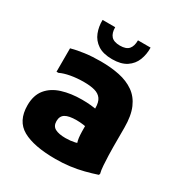

<svg xmlns="http://www.w3.org/2000/svg" viewBox="-179 -889 971 1029"><g transform="rotate(30 306.0 -374.0)"><path d="M312 12Q177 12 107.5 -27Q38 -66 38 -163Q38 -225 69 -263Q100 -301 154.5 -318Q209 -335 277 -335Q306 -335 332 -332.5Q358 -330 383 -324V-215Q371 -219 349.5 -222Q328 -225 307 -225Q259 -225 237 -211.5Q215 -198 215 -167Q215 -136 238 -124Q261 -112 302 -112Q332 -112 359 -118Q386 -124 404 -142L382 -88Q375 -106 370.5 -119.5Q366 -133 364 -148.5Q362 -164 361.5 -186Q361 -208 361 -243V-331Q361 -368 347 -387.5Q333 -407 306 -414.5Q279 -422 239 -422Q195 -422 157 -415Q119 -408 95 -396H83V-541Q119 -551 164 -557Q209 -563 261 -563Q325 -563 377.5 -552Q430 -541 468.5 -514Q507 -487 527.5 -439.5Q548 -392 548 -318V-200Q548 -178 549 -147.5Q550 -117 552 -87Q554 -57 559 -39L556 -31Q520 -19 481 -9Q442 1 399.5 6.5Q357 12 312 12ZM307 -603Q251 -603 218 -625Q185 -647 171 -683Q157 -719 158 -760H236Q236 -724 252.5 -705.5Q269 -687 307 -687Q345 -687 361 -705.5Q377 -724 377 -760H455Q456 -719 442 -683Q428 -647 395 -625Q362 -603 307 -603Z"/></g></svg>

Font: Kufam ExtraBold
Style: Regular
Weight: 800
Designer: Wael Morcos, Artur Schmal
Foundry: Original Type
Version: Version 1.300; ttfautohint (v1.8.3)